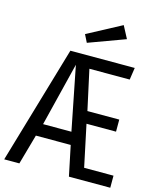

<svg xmlns="http://www.w3.org/2000/svg" viewBox="-146 -1020 903 1111"><g transform="rotate(15 305.5 -464.5)"><path d="M375.4 0 337.9 -180H129.2L78.5 0H-12.3L194.9 -706.2H580.5L569.7 -633.8H328.2L380.5 -394.4H571.3V-322.1H394.4L447.2 -72.3H623.1V0ZM246.7 -635.9 152.3 -254.9H322.1ZM251.8 -821 454.9 -929.2 493.8 -855.4 274.9 -774.9Z"/></g></svg>

Font: Fira Code
Style: Regular
Weight: 400
Designer: Carrois Corporate, Edenspiekermann AG, Nikita Prokopov
Foundry: Carrois Corporate, Edenspiekermann AG, Nikita Prokopov
Version: Version 5.002